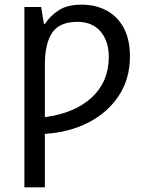

<svg xmlns="http://www.w3.org/2000/svg" viewBox="-20 -566 627 826"><path d="M331 -546Q391 -546 438 -521Q485 -496 512 -446.5Q539 -397 539 -323Q539 -228 492 -155.5Q445 -83 362.5 -40Q280 3 173 10V240H85V-536H157L169 -463H173Q196 -498 233 -522Q270 -546 331 -546ZM313 -472Q237 -472 205 -426Q173 -380 173 -286V-62Q302 -79 375 -147Q448 -215 448 -321Q448 -389 412.5 -430.5Q377 -472 313 -472Z"/></svg>

Font: Go Noto Current
Style: Regular
Weight: 400
Designer: Monotype Design Team
Foundry: Monotype Imaging Inc.
Version: Version 2.007; ttfautohint (v1.8) -l 8 -r 50 -G 200 -x 14 -D